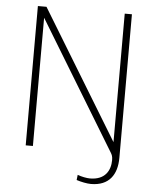

<svg xmlns="http://www.w3.org/2000/svg" viewBox="-58 -746 772 957"><g transform="rotate(5 328.0 -267.0)"><path d="M433 163.5C523.5 163.5 563 105.5 563 21.5V-697H527V-54L135.5 -697H92.5V0H128.5V-641.5L518.5 0C523.5 8.5 528 17 528 35.5C528 88.5 501 136.5 425.5 136.5C410 136.5 383.5 131.5 363.5 124L360.5 150C383.5 157.5 413 163.5 433 163.5Z"/></g></svg>

Font: HK Grotesk ExtraLight
Style: Regular
Weight: 200
Designer: Alfredo Marco Pradil
Foundry: Hanken Design Co.
Version: Version 3.001;FEAKit 1.0